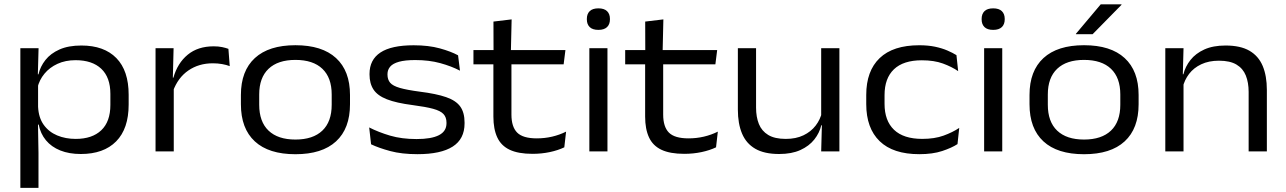

<svg xmlns="http://www.w3.org/2000/svg" viewBox="-20 -709 6020 899"><path d="M358.5 12.1Q303.6 12.1 262.2 -4.5Q220.7 -21.2 195.1 -52.2Q169.4 -83.3 161.2 -125.6H132.9L158.3 -209.2Q160.7 -158.2 184.5 -124.8Q208.4 -91.4 247.5 -75Q286.6 -58.6 334.5 -58.6Q411.7 -58.6 454.2 -99.1Q496.8 -139.6 496.8 -217.6V-269.4Q496.8 -346.7 454.2 -387Q411.6 -427.2 333.7 -427.2Q286.4 -427.2 249.3 -410.2Q212.2 -393.1 188.2 -364Q164.2 -334.9 155.3 -297.8L133.7 -360.9H160.1Q168.5 -397.3 192.7 -428Q216.9 -458.8 258.7 -477.4Q300.5 -495.9 361 -495.9Q467.2 -495.9 524.8 -437.1Q582.4 -378.2 582.4 -265.5V-219.5Q582.4 -106.4 523.9 -47.1Q465.4 12.1 358.5 12.1ZM75.3 170.5V-483.4H160.6L157 -352.2L158.3 -322.2V-156.5L157.7 -135L160.2 6.3V170.5Z M789.7 -281.3 771.9 -344.3 792 -345.5Q811.2 -413.6 859 -452.9Q906.7 -492.1 980.3 -492.1Q1003 -492.1 1020 -488.5Q1037 -484.9 1049.5 -480.3L1055.7 -399.4Q1039.8 -405.4 1019.7 -409Q999.6 -412.6 976.4 -412.6Q911 -412.6 862 -379Q813 -345.4 789.7 -281.3ZM708.3 0V-483.4H792.8L788.9 -327.9L793.6 -322.8V0Z M1363.2 13.1Q1238.1 13.1 1173.1 -47.1Q1108 -107.2 1108 -220.9V-264.4Q1108 -377.1 1173.4 -437.2Q1238.8 -497.3 1363.2 -497.3Q1488.1 -497.3 1553.4 -437.2Q1618.8 -377.1 1618.8 -264.4V-220.9Q1618.8 -107.1 1553.4 -47Q1488.1 13.1 1363.2 13.1ZM1363.2 -55.6Q1445.5 -55.6 1489.3 -97.4Q1533.1 -139.1 1533.1 -218.5V-266.7Q1533.1 -345.2 1489.5 -386.8Q1446 -428.5 1363.2 -428.5Q1281.2 -428.5 1237.4 -386.8Q1193.7 -345.2 1193.7 -266.7V-218.5Q1193.7 -139.1 1237.4 -97.4Q1281.2 -55.6 1363.2 -55.6Z M1934.7 12.9Q1860.9 12.9 1807 -1.7Q1753.1 -16.3 1717.5 -33.4L1708.6 -112.3Q1752.3 -90 1806.6 -73.9Q1860.9 -57.9 1930.6 -57.9Q1999.9 -57.9 2035.3 -76.1Q2070.6 -94.3 2070.6 -131.8V-134.5Q2070.6 -159.8 2056.6 -174.9Q2042.6 -190.1 2008.2 -199.5Q1973.8 -208.9 1912.4 -216.9Q1835.4 -226.8 1791.5 -244.1Q1747.5 -261.3 1728.9 -289.7Q1710.2 -318.1 1710.2 -360.4V-362.9Q1710.2 -429.4 1761.4 -463.2Q1812.5 -497 1916.8 -497Q1987.1 -497 2039.4 -482.5Q2091.6 -468.1 2124.8 -450L2133.8 -378.1Q2093.8 -399 2041.5 -413.4Q1989.2 -427.8 1924.1 -427.8Q1876.7 -427.8 1848.2 -419.8Q1819.7 -411.8 1807 -397Q1794.3 -382.2 1794.3 -361.7V-360Q1794.3 -336.3 1806.9 -321.5Q1819.5 -306.8 1852.3 -297.3Q1885.1 -287.8 1945.6 -279.8Q2023.2 -270.1 2069.1 -254.1Q2115 -238.2 2135.1 -210.1Q2155.2 -182 2155.2 -135.4V-131.1Q2155.2 -58.1 2099.6 -22.6Q2044.1 12.9 1934.7 12.9Z M2473.4 11.3Q2406.6 11.3 2366.4 -7.8Q2326.3 -26.8 2308.3 -65.8Q2290.2 -104.8 2290.2 -163.2V-439.2H2374.7V-172.5Q2374.7 -115.3 2401.5 -88.2Q2428.4 -61.1 2493.4 -61.1Q2530.4 -61.1 2565.2 -69.2Q2600.1 -77.4 2630.6 -92.7L2622.2 -19.2Q2593.1 -5.2 2554.4 3.1Q2515.8 11.3 2473.4 11.3ZM2196.8 -407.7V-474.7H2627.5L2619.1 -407.7ZM2290.9 -466.7 2290.5 -608 2375.6 -618.2 2372.1 -466.7Z M2739.5 0V-483.4H2824.3V0ZM2781.9 -569.1Q2754.6 -569.1 2741.2 -582.2Q2727.8 -595.2 2727.8 -618.4V-620.6Q2727.8 -643.8 2741.2 -656.8Q2754.6 -669.9 2781.9 -669.9Q2808.8 -669.9 2822.4 -656.8Q2835.9 -643.8 2835.9 -620.6V-618.4Q2835.9 -595.2 2822.4 -582.2Q2808.8 -569.1 2781.9 -569.1Z M3183.9 11.3Q3117.1 11.3 3076.9 -7.8Q3036.8 -26.8 3018.8 -65.8Q3000.7 -104.8 3000.7 -163.2V-439.2H3085.2V-172.5Q3085.2 -115.3 3112 -88.2Q3138.9 -61.1 3203.9 -61.1Q3240.9 -61.1 3275.7 -69.2Q3310.6 -77.4 3341.1 -92.7L3332.7 -19.2Q3303.6 -5.2 3264.9 3.1Q3226.3 11.3 3183.9 11.3ZM2907.3 -407.7V-474.7H3338L3329.6 -407.7ZM3001.4 -466.7 3001 -608 3086.1 -618.2 3082.6 -466.7Z M3520.1 -483.4V-204.9Q3520.1 -161.3 3533.3 -128.5Q3546.5 -95.6 3577 -77.1Q3607.5 -58.6 3659.2 -58.6Q3707 -58.6 3742.1 -75.5Q3777.1 -92.3 3799.2 -121Q3821.2 -149.6 3829.1 -184.9L3843 -122.5H3825.5Q3817.1 -86.5 3792.8 -55.8Q3768.4 -25 3727.6 -6.5Q3686.8 12.1 3628.2 12.1Q3558.9 12.1 3516.4 -12.5Q3473.9 -37.1 3454.4 -83.7Q3434.9 -130.2 3434.9 -195.6V-483.4ZM3910.3 -483.4V0H3825L3828.5 -130.5L3825 -138.5V-483.4Z M4284.6 12.9Q4161.5 12.9 4098.8 -48Q4036 -108.9 4036 -221.6V-264.5Q4036 -376.7 4098.8 -436.9Q4161.5 -497.1 4284.2 -497.1Q4325.2 -497.1 4358 -490.3Q4390.7 -483.4 4415.9 -472.5Q4441.1 -461.6 4458.4 -450.8L4466.4 -375.9Q4436.3 -396.5 4395 -411.6Q4353.6 -426.7 4296.2 -426.7Q4209.9 -426.7 4165.8 -384.7Q4121.7 -342.6 4121.7 -263.7V-222.8Q4121.7 -143.8 4166.1 -101.3Q4210.6 -58.7 4298.2 -58.7Q4356.2 -58.7 4398.1 -74Q4440 -89.2 4471.4 -110.1L4463.3 -34.3Q4436.3 -16.7 4391.7 -1.9Q4347.1 12.9 4284.6 12.9Z M4588 0V-483.4H4672.8V0ZM4630.4 -569.1Q4603.1 -569.1 4589.7 -582.2Q4576.3 -595.2 4576.3 -618.4V-620.6Q4576.3 -643.8 4589.7 -656.8Q4603.1 -669.9 4630.4 -669.9Q4657.3 -669.9 4670.9 -656.8Q4684.4 -643.8 4684.4 -620.6V-618.4Q4684.4 -595.2 4670.9 -582.2Q4657.3 -569.1 4630.4 -569.1Z M5055.7 13.1Q4930.6 13.1 4865.6 -47.1Q4800.5 -107.2 4800.5 -220.9V-264.4Q4800.5 -377.1 4865.9 -437.2Q4931.3 -497.3 5055.7 -497.3Q5180.6 -497.3 5245.9 -437.2Q5311.3 -377.1 5311.3 -264.4V-220.9Q5311.3 -107.1 5245.9 -47Q5180.6 13.1 5055.7 13.1ZM5055.7 -55.6Q5138 -55.6 5181.8 -97.4Q5225.6 -139.1 5225.6 -218.5V-266.7Q5225.6 -345.2 5182 -386.8Q5138.5 -428.5 5055.7 -428.5Q4973.7 -428.5 4929.9 -386.8Q4886.2 -345.2 4886.2 -266.7V-218.5Q4886.2 -139.1 4929.9 -97.4Q4973.7 -55.6 5055.7 -55.6ZM5133.9 -688.7H5231.1V-686.4L5096.1 -549H5017.8V-550.8Z M5826.5 0V-278.9Q5826.5 -322.5 5813.3 -355.4Q5800.1 -388.3 5769.8 -406.5Q5739.5 -424.8 5687.5 -424.8Q5640 -424.8 5604.7 -408.1Q5569.4 -391.5 5547.6 -362.9Q5525.8 -334.2 5517.5 -298.5L5503.5 -361.4H5521.1Q5529.9 -397.5 5554.1 -428.1Q5578.3 -458.8 5619.1 -477.4Q5660 -495.9 5718.5 -495.9Q5788.2 -495.9 5830.5 -471.3Q5872.7 -446.7 5892.3 -400.2Q5911.8 -353.6 5911.8 -288.2V0ZM5436.3 0V-483.4H5521.6L5518.1 -352.8L5521.6 -345.3V0Z"/></svg>

Font: Anek Gurmukhi Medium SemiExpanded
Style: Regular
Weight: 500
Width: 6
Version: Version 1.003